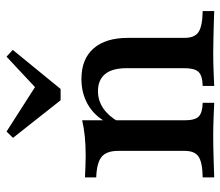

<svg xmlns="http://www.w3.org/2000/svg" viewBox="-66 -644 709 618"><g transform="rotate(-90 289.0 -334.5)"><path d="M321.8 0V-37.1Q354.8 -37.9 366.9 -50.4Q379 -62.9 379 -95.2V-282.3Q379 -328.2 360.1 -351.2Q341.1 -374.2 304.8 -374.2Q275 -374.2 250 -357.3Q225 -340.3 206.5 -308.1V-349.2Q226.6 -386.3 262.5 -406.9Q298.4 -427.4 344.4 -427.4Q408.1 -427.4 442.3 -388.7Q476.6 -350 476.6 -277.4V-95.2Q476.6 -62.9 495.6 -50.4Q514.5 -37.9 562.9 -37.1V0Q550 -0.8 527.8 -1.2Q505.6 -1.6 479.8 -2.4Q454 -3.2 429.8 -3.2Q398.4 -3.2 367.7 -2Q337.1 -0.8 321.8 0ZM27.4 0V-37.1Q75.8 -37.9 94.4 -50.4Q112.9 -62.9 112.9 -95.2V-308.9Q112.9 -346.8 93.5 -362.5Q74.2 -378.2 27.4 -379.8V-416.1Q44.4 -415.3 62.1 -414.5Q79.8 -413.7 97.6 -413.7Q130.6 -413.7 158.9 -416.5Q187.1 -419.4 211.3 -425V-95.2Q211.3 -62.1 223.4 -50Q235.5 -37.9 267.7 -37.1V0Q250 -0.8 221.4 -2Q192.7 -3.2 162.1 -3.2Q126.6 -3.2 88.7 -2Q50.8 -0.8 27.4 0ZM416.1 -668.5 437.9 -648.4 312.1 -494.4H275.8L154.8 -647.6L175 -668.5L338.7 -563.7L291.9 -552.4Z"/></g></svg>

Font: Playfair 9pt SemiBold
Style: Regular
Weight: 600
Designer: Claus Eggers Sørensen
Foundry: Claus Eggers Sørensen
Version: Version 2.001;gftools[0.9.30]